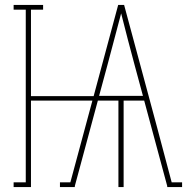

<svg xmlns="http://www.w3.org/2000/svg" viewBox="-20 -755 790 775"><path d="M35 0V-19H84V-716H35V-735H154V-716H105V-367H358L457 -735H481L613 -245L673 -19H715V0H655V-4L562 -349H479V0H458V-349H375L282 -4V0H222V-19H264L353 -349H105V0ZM380 -368H557L524 -490Q510 -543 496 -595.5Q482 -648 469 -701Q455 -648 441 -595.5Q427 -543 413 -490Z"/></svg>

Font: Iosevka Etoile Thin
Style: Regular
Weight: 100
Designer: Belleve Invis
Foundry: Belleve Invis
Version: Version 22.1.2; ttfautohint (v1.8.4)